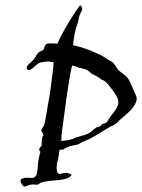

<svg xmlns="http://www.w3.org/2000/svg" viewBox="-20 -665 527 712"><path d="M195 -72C197 -87 199 -99 201 -110C204 -110 207 -110 210 -110C219 -110 219 -115 221 -115C246 -128 257 -125 271 -130C274 -131 280 -136 282 -137C293 -142 297 -143 308 -148C336 -161 365 -182 377 -188C380 -189 386 -194 388 -195C406 -202 410 -205 425 -221C445 -239 487 -268 487 -301C487 -309 467 -348 461 -363C453 -380 442 -387 421 -403C412 -412 407 -425 399 -433C395 -437 378 -444 370 -451C360 -459 309 -481 301 -483C288 -488 271 -493 251 -497C253 -523 258 -554 267 -575C268 -579 273 -600 275 -608C278 -618 285 -624 285 -632C285 -638 279 -648 276 -644C256 -619 211 -546 193 -503C184 -504 173 -504 163 -504C142 -504 148 -489 140 -480C135 -475 129 -475 126 -473C114 -463 115 -458 107 -447C99 -436 79 -424 79 -414C79 -410 82 -405 87 -405C98 -404 112 -427 129 -433C136 -435 150 -437 162 -437C162 -436 169 -435 179 -434C178 -422 177 -413 177 -411C172 -373 168 -334 163 -305C154 -264 150 -212 141 -196C137 -189 134 -188 133 -181C133 -179 141 -167 141 -163C141 -164 137 -158 137 -156C134 -144 135 -135 134 -123C134 -123 133 -123 133 -123C127 -118 125 -115 126 -108C126 -105 127 -104 130 -103C127 -92 124 -79 122 -68C118 -42 123 -5 98 -5C92 -5 86 -6 81 -6C64 -6 56 0 56 3C56 13 65 27 70 27C76 27 87 19 103 19C108 19 113 20 117 20C123 20 127 14 133 12C168 -1 231 10 246 -17C238 -20 235 -24 224 -24C215 -24 206 -20 201 -20C191 -20 190 -36 190 -42C190 -53 191 -63 195 -72ZM221 -144C221 -144 214 -143 207 -142C208 -147 208 -152 208 -156C208 -163 208 -168 224 -283C227 -306 231 -334 235 -356C237 -368 239 -386 243 -403C244 -410 246 -416 248 -422C260 -419 269 -417 271 -414C287 -412 303 -408 315 -396C323 -388 343 -382 355 -371C357 -369 366 -367 370 -363C382 -353 413 -313 417 -297C418 -294 419 -290 419 -287C419 -270 407 -254 392 -236C388 -231 379 -215 374 -210C369 -206 358 -208 355 -199C350 -195 343 -195 337 -192C327 -186 317 -174 308 -170C294 -163 276 -160 261 -155C261 -155 241 -144 221 -144Z"/></svg>

Font: Jim Nightshade
Style: Regular
Weight: 400
Designer: Astigmatic (AOETI)
Foundry: Astigmatic (AOETI)
Version: Version 1.000